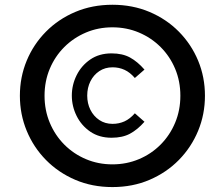

<svg xmlns="http://www.w3.org/2000/svg" viewBox="-20 -754 920 787"><path d="M162.6 -361.6Q162.6 -421.1 184 -472.1Q205.4 -523 243.5 -561.1Q281.7 -599.2 332.2 -620.6Q382.7 -642 440.8 -642Q498.9 -642 549.6 -620.6Q600.3 -599.2 638.4 -561.1Q676.5 -523 697.9 -472.1Q719.3 -421.1 719.3 -361.6Q719.3 -302.1 697.9 -251Q676.5 -199.8 638.4 -161.4Q600.3 -123 549.6 -101.7Q498.9 -80.3 440.8 -80.3Q382.7 -80.3 332.2 -101.7Q281.7 -123 243.5 -161.4Q205.4 -199.8 184 -251Q162.6 -302.1 162.6 -361.6ZM61.5 -361.6Q61.5 -285.6 89.4 -218Q117.3 -150.3 168.3 -98.4Q219.3 -46.5 288.5 -16.9Q357.8 12.8 440.8 12.8Q523.8 12.8 593 -16.9Q662.3 -46.5 713.3 -98.4Q764.2 -150.3 792.2 -218Q820.1 -285.6 820.1 -361.6Q820.1 -437.8 792.2 -505.2Q764.2 -572.5 713.3 -624.1Q662.3 -675.7 592.9 -705.1Q523.4 -734.5 440.8 -734.5Q358.1 -734.5 288.7 -705.1Q219.3 -675.7 168.3 -624.1Q117.3 -572.5 89.4 -505.2Q61.5 -437.8 61.5 -361.6ZM572.2 -468.7Q543.7 -501.5 512.9 -518.3Q482.2 -535.2 437.2 -535.2Q386.6 -535.2 350.1 -510.2Q313.6 -485.1 294 -445.5Q274.4 -405.9 274.4 -362.2Q274.4 -318.5 294 -278.9Q313.6 -239.3 350.1 -214.3Q386.6 -189.4 437.2 -189.4Q482.2 -189.4 512.9 -206Q543.7 -222.6 572.2 -254.9L532.7 -289.6Q512.9 -266.8 490.3 -256.5Q467.6 -246.3 441.5 -246.3Q410.5 -246.3 387.1 -262Q363.7 -277.7 350.6 -303.8Q337.5 -330 337.5 -362.2Q337.5 -394.4 350.6 -420.7Q363.7 -446.9 387.1 -462.5Q410.5 -478.1 441.5 -478.1Q467.6 -478.1 490.3 -467.8Q512.9 -457.5 532.7 -434.3Z"/></svg>

Font: Estedad VF
Style: Regular
Weight: 100
Designer: Amin Abedi
Version: Version 7.3